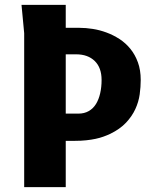

<svg xmlns="http://www.w3.org/2000/svg" viewBox="-20 -770 690 790"><path d="M68.5 -750H250.5V-655.5H307.5Q333 -655.5 361.8 -651Q390.5 -646.5 418.2 -636.2Q446 -626 471.5 -609.5Q497 -593 516.5 -569Q536 -545 547.5 -513.2Q559 -481.5 559 -441Q559 -412.5 554.8 -381.8Q550.5 -351 537 -321.5Q523.5 -292 498.8 -265.5Q474 -239 433 -219Q420 -213 405.5 -207.8Q391 -202.5 373.5 -198.8Q356 -195 335 -192.8Q314 -190.5 288.5 -190.5H250.5V0H79.5V-633.5ZM250.5 -546.5V-302.5H302.5Q327 -302.5 345.2 -313Q363.5 -323.5 375 -342.2Q386.5 -361 392.2 -386.2Q398 -411.5 398 -441Q398 -491.5 369.8 -519Q341.5 -546.5 293 -546.5Z"/></svg>

Font: B612 Mono
Style: Bold
Weight: 700
Version: Version 1.005